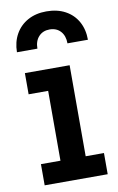

<svg xmlns="http://www.w3.org/2000/svg" viewBox="-91 -865 561 915"><g transform="rotate(-10 189.5 -407.5)"><path d="M372.5 -647.5H273.5Q273.5 -684 253.8 -705.8Q234 -727.5 200.5 -727.5Q168 -727.5 148 -705.8Q128 -684 128 -647.5H29Q29.5 -697 50.8 -734.8Q72 -772.5 110.5 -793.8Q149 -815 200.5 -815Q253 -815 291.8 -794Q330.5 -773 351.5 -735.2Q372.5 -697.5 372.5 -647.5ZM265.5 -102.5H354V0H49V-102.5H143.5V-440.5H49V-543H265.5Z"/></g></svg>

Font: Hepta Slab SemiBold
Style: Regular
Weight: 600
Designer: Michael LaGattuta
Foundry: Michael LaGattuta
Version: Version 1.102